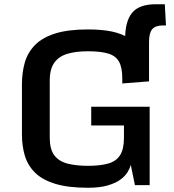

<svg xmlns="http://www.w3.org/2000/svg" viewBox="-20 -865 812 897"><path d="M391.1 12.2Q297.9 12.2 237.8 -6.3Q177.7 -24.9 143.8 -58.3Q109.9 -91.8 96.2 -137.2Q82.5 -182.6 82.5 -236.8V-471.2Q82.5 -526.4 95.9 -573Q109.4 -619.6 143.1 -654.3Q176.8 -689 237.1 -708.3Q297.4 -727.5 391.1 -727.5Q455.6 -727.5 502.2 -717.8Q548.8 -708 580.6 -687.5L564.5 -682.1Q564.5 -765.6 597.2 -805.4Q629.9 -845.2 708.5 -845.2H750L755.4 -746.1H740.2Q706.5 -746.1 691.4 -728.8Q676.3 -711.4 676.3 -669.9V-484.9L551.3 -475.1V-498.5Q551.3 -549.3 536.1 -576.7Q521 -604 485.8 -614.7Q450.7 -625.5 391.1 -625.5Q335.4 -625.5 295.4 -613.8Q255.4 -602.1 233.9 -572.3Q212.4 -542.5 212.4 -488.3V-221.7Q212.4 -168 233.6 -139.6Q254.9 -111.3 294.9 -100.8Q335 -90.3 391.1 -90.3Q447.8 -90.3 485.1 -100.8Q522.5 -111.3 540.8 -139.6Q559.1 -168 559.1 -221.7V-278.8H406.2V-366.2H679.2V0H610.4L590.8 -95.2Q587.4 -80.1 576.4 -61.5Q565.4 -43 543.2 -26.4Q521 -9.8 483.6 1.2Q446.3 12.2 391.1 12.2Z"/></svg>

Font: Monda SemiBold
Style: Regular
Weight: 600
Designer: Vernon Adams
Foundry: Vernon Adams
Version: Version 2.200